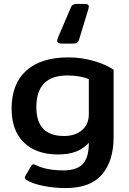

<svg xmlns="http://www.w3.org/2000/svg" viewBox="-20 -787 657 977"><path d="M271 -580Q271 -585 276 -598L341 -750Q347 -767 370 -767H414Q432 -767 432 -753Q432 -750 430 -742L384 -591Q380 -575 372.5 -570Q365 -565 348 -565H296Q271 -565 271 -580ZM117 130Q101 121 109 108L138 59Q144 49 150 49Q154 49 160 52Q215 80 303 80Q370 80 401 48Q432 16 432 -60Q404 -30 366.5 -15.5Q329 -1 276 -1Q164 -1 101.5 -62Q39 -123 39 -234Q39 -360 113.5 -427.5Q188 -495 329 -495Q394 -495 456.5 -477Q519 -459 558 -432V-89Q558 32 499 101Q440 170 314 170Q256 170 201 159Q146 148 117 130ZM432 -206V-384Q413 -393 384 -398Q355 -403 323 -403Q165 -403 165 -242Q165 -168 200 -131.5Q235 -95 306 -95Q362 -95 397 -124.5Q432 -154 432 -206Z"/></svg>

Font: Mitr
Style: Regular
Weight: 400
Designer: Thanarat Vachiruckul
Foundry: Cadson Demak
Version: Version 1.002